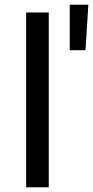

<svg xmlns="http://www.w3.org/2000/svg" viewBox="-20 -795 395 815"><path d="M91 0V-742H187V0ZM276 -582V-775H355L343 -582Z"/></svg>

Font: MOST Montserrat Medium
Style: Regular
Weight: 500
Designer: Julieta Ulanovsky
Foundry: Julieta Ulanovsky
Version: Version 8.000;March 11, 2024;FontCreator 15.0.0.2926 64-bit